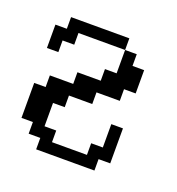

<svg xmlns="http://www.w3.org/2000/svg" viewBox="-65 -323 349 378"><g transform="rotate(20 109.5 -134.0)"><path d="M48.3 0V-23.9H23.9V-48.3H0V-121.6H23.9V-146H72.8V-170.4H121.6V-194.8H146V-243.7H170.4V-219.2H194.8V-170.4H170.4V-146H121.6V-121.6H72.8V-97.2H48.3V-48.3H72.8V-23.9H146V-48.3H170.4V-97.2H194.8V-23.9H170.4V0ZM0 -194.8V-243.7H23.9V-268.1H146V-243.7H48.3V-219.2H23.9V-194.8Z"/></g></svg>

Font: FS Mondwest Regular
Style: Regular
Weight: 400
Designer: NZWStudios2024
Foundry: https://fontstruct.com
Version: Version 1.0